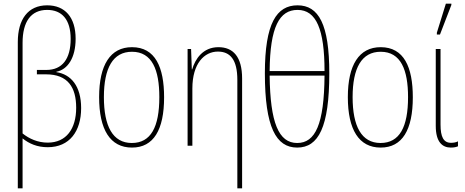

<svg xmlns="http://www.w3.org/2000/svg" viewBox="-20 -794 2532 1046"><path d="M77 232H103V-40C139 -11 183 8 240 8C359 8 422 -79 422 -205C422 -325 367 -389 287 -401V-403C349 -415 392 -479 392 -583C392 -700 334 -765 237 -765C132 -765 77 -688 77 -565ZM240 -17C186 -17 139 -38 103 -67V-561C103 -675 148 -740 237 -740C317 -740 365 -688 365 -582C365 -473 319 -413 233 -413H181V-389H231C350 -389 395 -318 395 -207C395 -92 341 -17 240 -17Z M874 -264C874 -428 826 -537 699 -537C581 -537 520 -440 520 -265C520 -88 580 10 699 10C817 10 874 -87 874 -264ZM546 -265C546 -423 595 -512 699 -512C809 -512 848 -413 848 -265C848 -102 802 -15 698 -15C594 -15 546 -107 546 -265Z M1273 232H1299V-366C1299 -485 1250 -537 1170 -537C1085 -537 1043 -472 1027 -416H1025L1021 -527H1002V0H1028V-312C1028 -448 1093 -513 1167 -513C1234 -513 1273 -469 1273 -359Z M1599 10C1715 10 1774 -101 1774 -395C1774 -662 1716 -765 1601 -765C1487 -765 1423 -667 1423 -395C1423 -101 1484 10 1599 10ZM1449 -407C1451 -647 1502 -740 1601 -740C1703 -740 1748 -634 1748 -407ZM1599 -15C1498 -15 1452 -126 1449 -382H1748C1746 -117 1698 -15 1599 -15Z M2229 -264C2229 -428 2181 -537 2054 -537C1936 -537 1875 -440 1875 -265C1875 -88 1935 10 2054 10C2172 10 2229 -87 2229 -264ZM1901 -265C1901 -423 1950 -512 2054 -512C2164 -512 2203 -413 2203 -265C2203 -102 2157 -15 2053 -15C1949 -15 1901 -107 1901 -265Z M2360 -606H2377L2439 -767V-774H2409L2360 -616ZM2436 10C2454 10 2466 7 2475 3V-24C2464 -18 2450 -16 2437 -16C2396 -16 2380 -49 2380 -115V-527H2354V-108C2354 -20 2390 10 2436 10Z"/></svg>

Font: Noto Sans Condensed Thin
Style: Regular
Weight: 100
Width: 3
Designer: Monotype Design Team
Foundry: Monotype Imaging Inc.
Version: Version 2.013